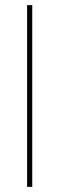

<svg xmlns="http://www.w3.org/2000/svg" viewBox="-20 -724 230 744"><path d="M85 0V-704H105V0Z"/></svg>

Font: Poppins Variable
Style: Regular
Weight: 100
Designer: Jonny Pinhorn
Foundry: Indian Type Foundry
Version: Version 6.000